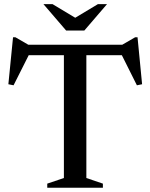

<svg xmlns="http://www.w3.org/2000/svg" viewBox="-20 -886 710 906"><path d="M281.5 -645.5H387.5V-46L465.5 -19.5V0H203V-19.5L281.5 -46ZM596 -625.5H69L121.5 -637.5L44 -483.5L19.5 -488.5L41.5 -710H53L129 -666L80.5 -675H584.5L541.5 -666L617.5 -710H629L650.5 -488.5L626 -483.5L549 -637.5ZM344.5 -796.5H325.5L442 -866.5H485L378 -742H292L185 -866.5H228Z"/></svg>

Font: Newsreader 24pt Medium
Style: Regular
Weight: 500
Designer: Hugues Gentile
Foundry: Production Type
Version: Version 1.003